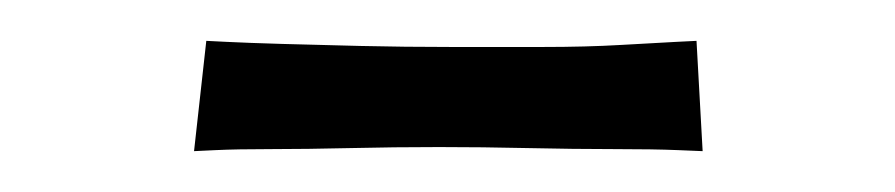

<svg xmlns="http://www.w3.org/2000/svg" viewBox="-20 -337 438 94"><path d="M75 -263 81 -317Q81 -317 91 -316.5Q101 -316 118 -315.5Q135 -315 156.5 -314.5Q178 -314 201 -314Q224 -314 245.5 -314Q267 -314 284 -315Q301 -316 311 -316.5Q321 -317 321 -317L324 -263Q324 -263 312 -263.5Q300 -264 280.5 -264Q261 -264 238.5 -264.5Q216 -265 195 -265Q173 -265 151.5 -264.5Q130 -264 113 -264Q96 -264 85.5 -263.5Q75 -263 75 -263Z"/></svg>

Font: Truculenta Light
Style: Regular
Weight: 300
Version: Version 1.002